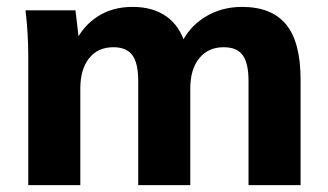

<svg xmlns="http://www.w3.org/2000/svg" viewBox="-20 -537 951 557"><path d="M62 0V-375Q62 -407 60 -440.5Q58 -474 54 -507H199L210 -413H198Q220 -461 263 -489Q306 -517 365 -517Q423 -517 462.5 -489.5Q502 -462 519 -404H503Q525 -456 573 -486.5Q621 -517 682 -517Q768 -517 810 -466Q852 -415 852 -306V0H701V-301Q701 -354 684 -377Q667 -400 629 -400Q584 -400 558 -368Q532 -336 532 -280V0H381V-301Q381 -354 364 -377Q347 -400 309 -400Q264 -400 238.5 -368Q213 -336 213 -280V0Z"/></svg>

Font: Mulish ExtraLight ExtraBold
Style: Regular
Weight: 800
Version: Version 3.603